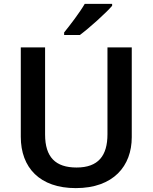

<svg xmlns="http://www.w3.org/2000/svg" viewBox="-20 -958 785 988"><path d="M557 -928V-938H416C390 -893 340 -828 310 -791V-778H391C440 -814 525 -891 557 -928ZM658 -252V-714H533V-267C533 -157 486 -96 374 -96C266 -96 212 -149 212 -266V-714H87V-254C87 -95 185 10 370 10C564 10 658 -104 658 -252Z"/></svg>

Font: Noto Sans New Tai Lue Semibold
Style: Regular
Weight: 600
Designer: Monotype Design Team
Foundry: Monotype Imaging Inc.
Version: Version 2.004